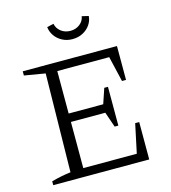

<svg xmlns="http://www.w3.org/2000/svg" viewBox="-124 -957 939 1057"><g transform="rotate(-15 345.5 -429.0)"><path d="M572 -213H595V0H48V-22Q77 -30 104.5 -35.5Q132 -41 158 -44L167 -605L48 -625V-649H585V-456H562L528 -601H203L232 -629V-359H429L458 -445H479V-224H458L428 -311H232V-20L203 -48H537ZM359 -749Q327 -749 301 -763Q275 -777 259.5 -799.5Q244 -822 241 -849L279 -858Q284 -831 306.5 -813.5Q329 -796 360 -796Q391 -796 413.5 -813.5Q436 -831 440 -858L478 -849Q476 -822 460.5 -799.5Q445 -777 419 -763Q393 -749 359 -749Z"/></g></svg>

Font: Piazzolla 24pt Light
Style: Regular
Weight: 300
Designer: Juan Pablo del Peral
Foundry: Huerta Tipografica
Version: Version 2.005